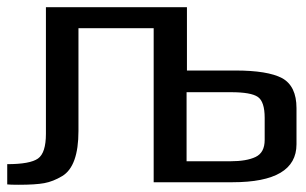

<svg xmlns="http://www.w3.org/2000/svg" viewBox="-54 -504 847 531"><path d="M-34 -50Q29 -50 51 -65.5Q73 -81 73 -134V-484H463V-309H597Q686 -309 726 -288Q766 -266 766 -205V-105Q766 0 589 0H371V-426H163V-142Q163 -44 118 -17Q93 -2 68.5 2.5Q44 7 -2 7Q-26 7 -34 6ZM583 -58Q628 -58 653 -70Q678 -82 678 -117V-178Q678 -223 659 -236Q640 -249 585 -249H462V-58Z"/></svg>

Font: Gamestation Display
Style: Regular
Weight: 400
Designer: Jonas Hecksher
Foundry: Jonas Hecksher, Playtypeª, e-types AS
Version: Version 1.003